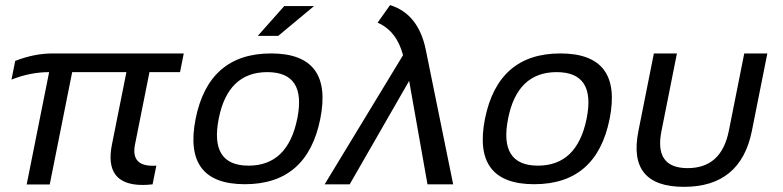

<svg xmlns="http://www.w3.org/2000/svg" viewBox="-20 -722 3065 752"><path d="M39.6 -483.4Q113.8 -512.7 187 -512.7H699.7L685.1 -439.5H565.4L508.8 -156.2Q492.2 -72.8 577.6 -72.8Q585 -72.8 592.3 -73.2L577.6 0Q557.1 2.4 539.1 2.4Q386.7 2.4 418.5 -156.2L475.1 -439.5H262.7L174.8 0.5H84.5L172.4 -439.5Q99.1 -439.5 24.9 -410.2Z M953.6 -73.2Q1107.4 -73.2 1144.5 -258.3Q1180.7 -439.5 1026.9 -439.5Q873 -439.5 836.9 -258.3Q799.8 -73.2 953.6 -73.2ZM746.1 -256.3Q797.4 -512.7 1041.5 -512.7Q1285.6 -512.7 1234.4 -256.3Q1183.1 -0.5 939 -0.5Q695.8 -0.5 746.1 -256.3ZM1093.3 -698.2H1210L1069.8 -581.5H989.7Z M1558.6 -505.9Q1533.7 -600.6 1459 -633.3L1507.8 -702.1Q1618.7 -667.5 1647.5 -527.8L1754.9 0H1654.3L1582.5 -405.3L1349.6 0H1251.5Z M2086.9 -73.2Q2240.7 -73.2 2277.8 -258.3Q2314 -439.5 2160.2 -439.5Q2006.3 -439.5 1970.2 -258.3Q1933.1 -73.2 2086.9 -73.2ZM1879.4 -256.3Q1930.7 -512.7 2174.8 -512.7Q2418.9 -512.7 2367.7 -256.3Q2316.4 -0.5 2072.3 -0.5Q1829.1 -0.5 1879.4 -256.3Z M2480.5 -209 2541 -512.7H2631.3L2570.8 -209Q2541.5 -63.5 2673.3 -63.5Q2805.2 -63.5 2834.5 -209L2895 -512.7H2985.4L2924.8 -209Q2880.9 9.8 2658.7 9.8Q2436.5 9.8 2480.5 -209Z"/></svg>

Font: Sansation
Style: Italic
Weight: 400
Designer: Bernd Montag
Version: Version 1.301